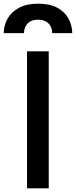

<svg xmlns="http://www.w3.org/2000/svg" viewBox="-70 -1024 413 1044"><path d="M77 0H195V-745H77ZM-50 -844H60Q62 -879 81.5 -898Q101 -917 137 -917Q172 -917 192.5 -898Q213 -879 214 -844H323Q322 -888 301.5 -924.5Q281 -961 240.5 -982.5Q200 -1004 137 -1004Q74 -1004 33 -981.5Q-8 -959 -28.5 -923Q-49 -887 -50 -844Z"/></svg>

Font: Custom Plus Jakarta Sans SemiBold
Style: Regular
Weight: 600
Designer: Gumpita Rahayu & FullSphere
Foundry: Tokotype & FullSphere
Version: Version 1.001;hotconv 1.0.117;makeotfexe 2.5.65602